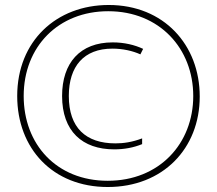

<svg xmlns="http://www.w3.org/2000/svg" viewBox="-20 -742 870 770"><path d="M412 8C633 8 781 -146 781 -355C781 -562 637 -722 416 -722C206 -722 49 -577 49 -357C49 -147 191 8 412 8ZM412 -17C206 -17 75 -164 75 -357C75 -555 214 -697 414 -697C620 -697 755 -547 755 -357C755 -166 619 -17 412 -17ZM438 -143C478 -143 516 -150 550 -164V-187C510 -172 476 -167 443 -167C324 -167 256 -230 256 -357C256 -476 316 -547 431 -547C472 -547 512 -538 543 -524L554 -546C520 -562 478 -572 432 -572C301 -572 229 -490 229 -357C229 -216 310 -143 438 -143Z"/></svg>

Font: Noto Sans Malayalam ExtraCondensed Thin
Style: Regular
Weight: 100
Width: 2
Designer: Jelle Bosma - Monotype Design Team
Foundry: Monotype Imaging Inc.
Version: Version 2.104